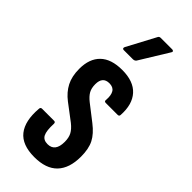

<svg xmlns="http://www.w3.org/2000/svg" viewBox="-231 -735 778 778"><g transform="rotate(45 158.0 -346.0)"><path d="M156 6Q86 6 55.5 -32.5Q25 -71 31 -145Q31 -155 40 -155H109Q117 -155 117 -146Q115 -104 124 -86.5Q133 -69 157 -69Q200 -69 200 -125Q200 -149 191.5 -165Q183 -181 163 -197L93 -250Q63 -273 47.5 -303Q32 -333 32 -376Q32 -434 64 -465Q96 -496 159 -496Q224 -496 255.5 -461Q287 -426 283 -363Q283 -354 274 -354H206Q202 -354 199.5 -356Q197 -358 198 -365Q200 -392 191 -406.5Q182 -421 160 -421Q122 -421 122 -378Q122 -355 130.5 -340Q139 -325 158 -310L225 -258Q260 -231 274.5 -202.5Q289 -174 289 -129Q289 -63 256 -28.5Q223 6 156 6ZM106 -557Q101 -557 99.5 -560Q98 -563 100 -568L165 -690Q168 -698 177 -698H243Q248 -698 250 -694.5Q252 -691 248 -686L173 -564Q168 -557 158 -557Z"/></g></svg>

Font: Sofia Sans Extra Condensed SemiBold
Style: Regular
Weight: 600
Designer: Botio Nikoltchev, Ani Petrova
Foundry: lettersoup
Version: Version 4.101